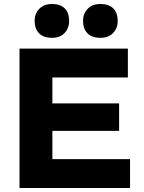

<svg xmlns="http://www.w3.org/2000/svg" viewBox="-20 -944 723 964"><path d="M78 -700H622V-555H243V-425H578V-287H243V-145H633V0H78ZM397 -839Q397 -876 420.5 -900Q444 -924 484 -924Q526 -924 548.5 -902Q571 -880 571 -839Q571 -802 547.5 -778Q524 -754 484 -754Q442 -754 419.5 -776.5Q397 -799 397 -839ZM154 -839Q154 -876 177.5 -900Q201 -924 241 -924Q283 -924 305 -902Q327 -880 327 -839Q327 -802 304 -778Q281 -754 241 -754Q199 -754 176.5 -776.5Q154 -799 154 -839Z"/></svg>

Font: Lexend Exa HM Xlight
Style: Bold
Weight: 700
Designer: Bonnie Shaver-Troup, Thomas Jockin, Octavio Pardo
Foundry: Lexend
Version: Version 1.091